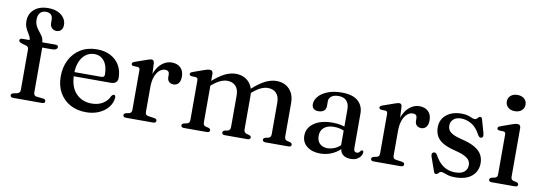

<svg xmlns="http://www.w3.org/2000/svg" viewBox="-57 -1098 4167 1479"><g transform="rotate(10 2027.0 -358.0)"><path d="M230 -70Q230 -57 236 -49.2Q242 -41.5 254 -40.5L305 -35Q315.5 -34 320.2 -29Q325 -24 325 -17Q325 0 302.5 0H76Q66 0 60.2 -4.5Q54.5 -9 54.5 -16.5Q54.5 -23.5 59.2 -28Q64 -32.5 74 -35L98.5 -40Q111.5 -43.5 118 -50.2Q124.5 -57 124.5 -69V-387.5Q124.5 -398 119.5 -404.8Q114.5 -411.5 100.5 -415.5L73 -423.5Q57 -428.5 51.8 -433.8Q46.5 -439 46.5 -445Q46.5 -452 51.5 -456.2Q56.5 -460.5 67 -460.5H149.5L124.5 -442V-459.5Q124.5 -475.5 117 -490Q109.5 -504.5 99.5 -520Q89.5 -535.5 82 -554.8Q74.5 -574 74.5 -599.5Q74.5 -657 114.8 -692.5Q155 -728 225 -728Q269.5 -728 300.8 -713.2Q332 -698.5 348.5 -674.2Q365 -650 365 -621.5Q365 -594.5 351.5 -580Q338 -565.5 316 -565.5Q292.5 -565.5 278.5 -580.5Q264.5 -595.5 264.5 -620.5V-644.5Q264.5 -670 250.8 -683.5Q237 -697 212 -697Q181.5 -697 165.5 -678Q149.5 -659 149.5 -624.5Q149.5 -602.5 156.8 -585Q164 -567.5 175 -552.5Q186 -537.5 197.2 -523.8Q208.5 -510 215.8 -495Q223 -480 223 -462.5V-441.5L209 -460.5H327.5Q338 -460.5 343.2 -456.5Q348.5 -452.5 348.5 -445Q348.5 -434.5 338 -427.5Q327.5 -420.5 304.5 -420.5H230Z M850.5 -292.5Q850.5 -269.5 836.8 -257.2Q823 -245 796.5 -245H476.5V-277.5H717Q742 -277.5 742 -299.5Q742 -366 713.2 -403.5Q684.5 -441 636 -441Q597.5 -441 568.5 -419.2Q539.5 -397.5 523.2 -357.8Q507 -318 507 -264.5Q507 -165 554.8 -113.5Q602.5 -62 679.5 -62Q729 -62 765.5 -84.2Q802 -106.5 817.5 -143Q823.5 -151.5 828 -154.8Q832.5 -158 837.5 -158Q844.5 -158 847.5 -152Q850.5 -146 850.5 -138Q847.5 -97 820.8 -63Q794 -29 749.2 -8.8Q704.5 11.5 647.5 11.5Q577 11.5 523.2 -18Q469.5 -47.5 439.2 -101Q409 -154.5 409 -226Q409 -299.5 438.2 -356.8Q467.5 -414 521.5 -447.2Q575.5 -480.5 649.5 -480.5Q711 -480.5 756.2 -456.5Q801.5 -432.5 826 -390.2Q850.5 -348 850.5 -292.5Z M1085.5 -261Q1085.5 -332.5 1106.5 -381.2Q1127.5 -430 1161.2 -455.2Q1195 -480.5 1233 -480.5Q1278 -480.5 1303.2 -455.5Q1328.5 -430.5 1328.5 -386.5Q1328.5 -352 1313.8 -334.2Q1299 -316.5 1275.5 -316.5Q1252 -316.5 1239 -329.5Q1226 -342.5 1226 -366V-383.5Q1226 -400 1218 -408.2Q1210 -416.5 1192 -416.5Q1170 -416.5 1149.5 -399.5Q1129 -382.5 1116 -348.2Q1103 -314 1103 -261.5ZM1097.5 -450.5 1103 -334V-69.5Q1103 -57 1109 -50.2Q1115 -43.5 1129 -42L1174 -35.5Q1184 -34 1189.2 -29.5Q1194.5 -25 1194.5 -17Q1194.5 -9 1188.5 -4.5Q1182.5 0 1171 0H959Q947.5 0 942 -4.5Q936.5 -9 936.5 -16.5Q936.5 -23 940.8 -27.5Q945 -32 953.5 -34.5L977 -39.5Q987 -42 992.2 -48.8Q997.5 -55.5 997.5 -69.5V-378.5Q997.5 -389.5 993.5 -394.8Q989.5 -400 981 -401L947 -402.5Q938.5 -403.5 934.8 -407.2Q931 -411 931 -416.5Q931 -423.5 935.5 -427.8Q940 -432 951 -436L1032 -464.5Q1051.5 -472 1061.2 -474.2Q1071 -476.5 1077 -476.5Q1086.5 -476.5 1091.2 -470.5Q1096 -464.5 1097.5 -450.5Z M1556.5 -450.5V-69.5Q1556.5 -56 1561.5 -49.2Q1566.5 -42.5 1576.5 -39.5L1598.5 -34.5Q1614.5 -29 1614.5 -17.5Q1614.5 0 1591 0H1412.5Q1401 0 1395.5 -4.5Q1390 -9 1390 -16.5Q1390 -23 1394.2 -27.5Q1398.5 -32 1407 -34.5L1430.5 -39.5Q1440.5 -42.5 1445.8 -49Q1451 -55.5 1451 -69.5V-379Q1451 -390.5 1447 -395.5Q1443 -400.5 1434.5 -401.5L1400.5 -403Q1392 -404.5 1388.2 -408Q1384.5 -411.5 1384.5 -417.5Q1384.5 -424 1388.8 -428.2Q1393 -432.5 1404.5 -436.5L1487 -466Q1502.5 -471.5 1512.5 -474Q1522.5 -476.5 1530.5 -476.5Q1543.5 -476.5 1550 -469.5Q1556.5 -462.5 1556.5 -450.5ZM1542 -344 1522.5 -364 1544.5 -383Q1604.5 -437 1649 -458.8Q1693.5 -480.5 1734.5 -480.5Q1798 -480.5 1836.2 -440.8Q1874.5 -401 1874.5 -332.5V-71.5Q1874.5 -57 1880.2 -49.8Q1886 -42.5 1896.5 -39.5L1917 -34Q1932 -29 1932 -17.5Q1932 0 1909.5 0H1732.5Q1709.5 0 1709.5 -17.5Q1709.5 -29 1725 -34.5L1748 -39.5Q1759 -42.5 1764 -49.8Q1769 -57 1769 -71.5V-316.5Q1769 -366.5 1744.5 -391.2Q1720 -416 1679.5 -416Q1654 -416 1625.5 -403.2Q1597 -390.5 1564 -362.5ZM1860 -344 1840.5 -364 1862.5 -383Q1922.5 -437 1967 -458.8Q2011.5 -480.5 2052.5 -480.5Q2116 -480.5 2154.2 -440.8Q2192.5 -401 2192.5 -332.5V-71.5Q2192.5 -57 2198.2 -49.5Q2204 -42 2214.5 -39.5L2235.5 -34.5Q2244 -32 2248.2 -27.5Q2252.5 -23 2252.5 -16.5Q2252.5 -9 2247.2 -4.5Q2242 0 2230 0H2050.5Q2027.5 0 2027.5 -17.5Q2027.5 -29 2043 -34.5L2066 -39.5Q2077 -42.5 2082 -49.8Q2087 -57 2087 -71.5V-316.5Q2087 -366.5 2062.5 -391.2Q2038 -416 1997.5 -416Q1972 -416 1943.5 -403.2Q1915 -390.5 1882 -362.5Z M2634 -62V-72L2628 -75V-360Q2628 -403.5 2606.2 -426.5Q2584.5 -449.5 2544.5 -449.5Q2506.5 -449.5 2487.5 -433.8Q2468.5 -418 2468.5 -396.5V-357Q2468.5 -333 2452.5 -320Q2436.5 -307 2408.5 -307Q2384 -307 2371.2 -319.5Q2358.5 -332 2358.5 -353.5Q2358.5 -384.5 2382.5 -413.5Q2406.5 -442.5 2452.5 -461.2Q2498.5 -480 2564 -480Q2649.5 -480 2691 -443.5Q2732.5 -407 2732.5 -345.5V-75Q2732.5 -59 2738.8 -51.5Q2745 -44 2756 -44Q2768.5 -44 2773.8 -49.8Q2779 -55.5 2783 -60.5Q2785.5 -64 2788.2 -66.2Q2791 -68.5 2795 -68.5Q2800.5 -68.5 2803 -64.8Q2805.5 -61 2805.5 -54.5Q2805.5 -40 2795.5 -24.8Q2785.5 -9.5 2766.5 1Q2747.5 11.5 2719 11.5Q2679.5 11.5 2656.8 -7.2Q2634 -26 2634 -62ZM2336 -104Q2336 -163.5 2389 -201.5Q2442 -239.5 2536.5 -239.5Q2570.5 -239.5 2598.8 -233.2Q2627 -227 2649 -217L2641 -189.5Q2620.5 -198 2598.5 -203.8Q2576.5 -209.5 2551 -209.5Q2501 -209.5 2473 -186Q2445 -162.5 2445 -121Q2445 -81 2468 -59.8Q2491 -38.5 2526.5 -38.5Q2560 -38.5 2591 -53.8Q2622 -69 2644 -97L2654.5 -73.5Q2625 -33 2578.2 -10.8Q2531.5 11.5 2479.5 11.5Q2416 11.5 2376 -19.8Q2336 -51 2336 -104Z M3023 -261Q3023 -332.5 3044 -381.2Q3065 -430 3098.8 -455.2Q3132.5 -480.5 3170.5 -480.5Q3215.5 -480.5 3240.8 -455.5Q3266 -430.5 3266 -386.5Q3266 -352 3251.2 -334.2Q3236.5 -316.5 3213 -316.5Q3189.5 -316.5 3176.5 -329.5Q3163.5 -342.5 3163.5 -366V-383.5Q3163.5 -400 3155.5 -408.2Q3147.5 -416.5 3129.5 -416.5Q3107.5 -416.5 3087 -399.5Q3066.5 -382.5 3053.5 -348.2Q3040.5 -314 3040.5 -261.5ZM3035 -450.5 3040.5 -334V-69.5Q3040.5 -57 3046.5 -50.2Q3052.5 -43.5 3066.5 -42L3111.5 -35.5Q3121.5 -34 3126.8 -29.5Q3132 -25 3132 -17Q3132 -9 3126 -4.5Q3120 0 3108.5 0H2896.5Q2885 0 2879.5 -4.5Q2874 -9 2874 -16.5Q2874 -23 2878.2 -27.5Q2882.5 -32 2891 -34.5L2914.5 -39.5Q2924.5 -42 2929.8 -48.8Q2935 -55.5 2935 -69.5V-378.5Q2935 -389.5 2931 -394.8Q2927 -400 2918.5 -401L2884.5 -402.5Q2876 -403.5 2872.2 -407.2Q2868.5 -411 2868.5 -416.5Q2868.5 -423.5 2873 -427.8Q2877.5 -432 2888.5 -436L2969.5 -464.5Q2989 -472 2998.8 -474.2Q3008.5 -476.5 3014.5 -476.5Q3024 -476.5 3028.8 -470.5Q3033.5 -464.5 3035 -450.5Z M3503.5 -443Q3466 -443 3444.2 -423.8Q3422.5 -404.5 3422.5 -373Q3422.5 -354 3431.5 -338.5Q3440.5 -323 3464 -310.5Q3487.5 -298 3531 -287Q3600.5 -271 3639.5 -247.8Q3678.5 -224.5 3694.5 -195Q3710.5 -165.5 3710.5 -129.5Q3710.5 -66 3665 -27.2Q3619.5 11.5 3534 11.5Q3503 11.5 3482.8 6Q3462.5 0.5 3449.2 -5Q3436 -10.5 3425.5 -10.5Q3415.5 -10.5 3409.8 -4.8Q3404 1 3399 6.5Q3394 12 3385 12Q3378 12 3374.2 7.8Q3370.5 3.5 3367 -7L3330 -112Q3325.5 -126 3327.2 -135.2Q3329 -144.5 3338.5 -148Q3348 -151.5 3355 -147.8Q3362 -144 3367.5 -134.5Q3390 -93.5 3415.5 -69.8Q3441 -46 3469.8 -36Q3498.5 -26 3529 -26Q3576.5 -26 3600 -46Q3623.5 -66 3623.5 -99Q3623.5 -118.5 3613.5 -134.8Q3603.5 -151 3577 -165Q3550.5 -179 3502 -191Q3441 -205.5 3404.8 -226.5Q3368.5 -247.5 3352.8 -277Q3337 -306.5 3337 -345.5Q3337 -385.5 3357 -415.8Q3377 -446 3413.5 -463.2Q3450 -480.5 3499 -480.5Q3530.5 -480.5 3550 -474.5Q3569.5 -468.5 3582.2 -462.5Q3595 -456.5 3605 -456.5Q3616 -456.5 3622 -462.5Q3628 -468.5 3633.2 -474.5Q3638.5 -480.5 3646.5 -480.5Q3652.5 -480.5 3656.8 -476.5Q3661 -472.5 3663 -462.5L3691.5 -362.5Q3695 -347.5 3694 -337.8Q3693 -328 3683 -324.5Q3674 -321 3667 -325.8Q3660 -330.5 3653 -343Q3624.5 -397 3584.8 -420Q3545 -443 3503.5 -443Z M3963.5 -450.5V-69.5Q3963.5 -56 3968.5 -49Q3973.5 -42 3983.5 -39.5L4006 -34.5Q4015 -32 4019.5 -27.8Q4024 -23.5 4024 -16.5Q4024 -9 4018.2 -4.5Q4012.5 0 4000.5 0H3819.5Q3808 0 3802.5 -4.5Q3797 -9 3797 -16.5Q3797 -23 3801.2 -27.5Q3805.5 -32 3814 -34.5L3838 -39.5Q3847.5 -42.5 3852.8 -49Q3858 -55.5 3858 -69.5V-379Q3858 -390.5 3854 -395.5Q3850 -400.5 3841.5 -401.5L3807.5 -403Q3799 -404.5 3795.2 -408Q3791.5 -411.5 3791.5 -417.5Q3791.5 -424 3795.8 -428.2Q3800 -432.5 3811.5 -436.5L3894 -466Q3910.5 -472 3920.2 -474.2Q3930 -476.5 3937 -476.5Q3950.5 -476.5 3957 -469.5Q3963.5 -462.5 3963.5 -450.5ZM3899.5 -570Q3867 -570 3846.8 -587.8Q3826.5 -605.5 3826.5 -634Q3826.5 -662 3846.8 -679.5Q3867 -697 3899.5 -697Q3932.5 -697 3952.8 -679.5Q3973 -662 3973 -634Q3973 -605.5 3952.8 -587.8Q3932.5 -570 3899.5 -570Z"/></g></svg>

Font: Fraunces 10pt
Style: Regular
Weight: 400
Version: Version 1.000;[b76b70a41]